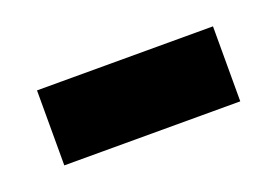

<svg xmlns="http://www.w3.org/2000/svg" viewBox="-34 -394 351 243"><g transform="rotate(-20 141.0 -272.5)"><path d="M23 -222H260V-323H23Z"/></g></svg>

Font: Noto Serif Ethiopic Condensed
Style: Bold
Weight: 700
Width: 3
Designer: Monotype Design Team
Foundry: Monotype Imaging Inc.
Version: Version 2.102